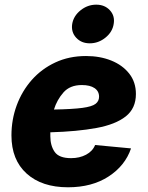

<svg xmlns="http://www.w3.org/2000/svg" viewBox="-20 -795 636 827"><path d="M272.9 11.7Q160.2 11.7 94.7 -47.4Q29.3 -106.4 29.3 -211.9Q29.3 -279.8 52 -341.3Q74.7 -402.8 116.9 -450.7Q159.2 -498.5 218.5 -526.1Q277.8 -553.7 350.6 -553.7Q410.6 -553.7 459.2 -534.2Q507.8 -514.6 536.6 -478Q565.4 -441.4 565.4 -390.1Q565.4 -328.1 521.5 -293.5Q477.5 -258.8 395.3 -243.7Q313 -228.5 196.8 -225.1Q196.8 -216.3 196.8 -208Q196.8 -167.5 215.6 -140.6Q234.4 -113.8 286.1 -113.8Q322.8 -113.8 350.8 -128.7Q378.9 -143.6 389.6 -170.4L544.4 -155.8Q519 -81.1 447.5 -34.7Q376 11.7 272.9 11.7ZM212.4 -323.2Q293 -324.7 334.7 -330.3Q376.5 -335.9 391.6 -347.7Q406.7 -359.4 406.7 -378.4Q406.7 -402.3 387.2 -415.5Q367.7 -428.7 332.5 -428.7Q281.2 -428.7 253.2 -396.7Q225.1 -364.7 212.4 -323.2ZM366.7 -608.4Q330.1 -608.4 307.9 -632.8Q285.6 -657.2 291 -691.9Q296.9 -726.6 327.1 -750.7Q357.4 -774.9 394.5 -774.9Q431.2 -774.9 453.4 -750.7Q475.6 -726.6 469.7 -691.9Q464.4 -657.2 434.1 -632.8Q403.8 -608.4 366.7 -608.4Z"/></svg>

Font: Inter Extra Bold
Style: Italic
Weight: 800
Italic angle: -9.39999°
Designer: Rasmus Andersson
Foundry: rsms
Version: Version 4.000;git-3c8e0fc